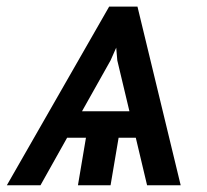

<svg xmlns="http://www.w3.org/2000/svg" viewBox="-53 -548 612 568"><path d="M274.1 -369.3 290.8 -407 294 -369.3 329.9 -218.8H189.6ZM-32.7 0H66.8L145.6 -140.6H201.3L177.6 0H274.1L297.9 -140.6H348.7L382.1 0H481.5L353.7 -528.4H269.9Z"/></svg>

Font: Magic Ui Pro
Style: Italic
Weight: 400
Italic angle: -9.39999°
Designer: Stefan Endress, Andreas Faust
Version: Version 1.000;FEAKit 1.0